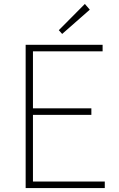

<svg xmlns="http://www.w3.org/2000/svg" viewBox="-20 -953 602 973"><path d="M110 0H511V-33H147V-371H443V-404H147V-693H500V-726H110ZM295 -781 435 -904 410 -933 278 -800Z"/></svg>

Font: Harano Aji Gothic KR ExtraLight
Style: Regular
Weight: 250
Foundry: Masamichi Hosoda
Version: HaranoAjiGothicKR-ExtraLight version 20220220;ttx 4.29.1